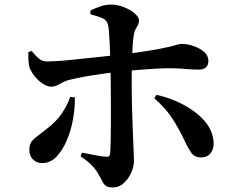

<svg xmlns="http://www.w3.org/2000/svg" viewBox="-20 -785 1040 844"><path d="M477 39Q455 39 445.5 32Q436 25 429.5 11.5Q423 -2 410 -24Q400 -42 380 -61.5Q360 -81 334 -98L341 -114Q373 -108 400 -102.5Q427 -97 446 -96Q454 -95 458.5 -97.5Q463 -100 464 -110Q466 -130 466.5 -164.5Q467 -199 467.5 -240Q468 -281 467.5 -321Q467 -361 467 -393Q467 -415 466.5 -447.5Q466 -480 465 -516.5Q464 -553 462.5 -587Q461 -621 459 -646Q457 -671 454 -679Q448 -698 428.5 -706Q409 -714 378 -722L377 -738Q395 -748 420 -756.5Q445 -765 469 -765Q495 -765 523.5 -754Q552 -743 571.5 -726.5Q591 -710 591 -695Q591 -683 586.5 -675Q582 -667 577 -658.5Q572 -650 569 -636Q565 -614 563 -584Q561 -554 560 -520Q559 -486 559 -453Q559 -420 559 -393Q559 -362 560 -324.5Q561 -287 562.5 -249Q564 -211 565 -176.5Q566 -142 567.5 -116.5Q569 -91 569 -78Q569 -53 556.5 -25.5Q544 2 523.5 20.5Q503 39 477 39ZM165 -68Q141 -68 125 -84Q109 -100 109 -126Q109 -148 117.5 -160.5Q126 -173 143 -185.5Q160 -198 185 -218Q228 -251 251.5 -286Q275 -321 289 -359L309 -357Q310 -312 301 -261.5Q292 -211 273.5 -167.5Q255 -124 228 -96Q201 -68 165 -68ZM205 -404Q189 -404 170.5 -415.5Q152 -427 136 -445.5Q120 -464 111 -485Q106 -499 105 -520.5Q104 -542 105 -556L119 -561Q138 -538 153 -526Q168 -514 190 -515Q206 -515 236.5 -517Q267 -519 304.5 -523Q342 -527 380.5 -531Q419 -535 451 -538.5Q483 -542 503 -544Q595 -555 646 -564Q697 -573 722.5 -579Q748 -585 758.5 -588.5Q769 -592 780 -592Q803 -592 830 -583Q857 -574 876.5 -557.5Q896 -541 896 -518Q896 -498 885 -488.5Q874 -479 853 -479Q824 -479 795 -482Q766 -485 722 -485Q697 -485 661 -483Q625 -481 584.5 -477.5Q544 -474 503 -470Q468 -466 429.5 -460.5Q391 -455 354.5 -448.5Q318 -442 289 -435Q271 -431 257 -423.5Q243 -416 231 -410Q219 -404 205 -404ZM864 -93Q834 -93 819 -116Q804 -139 792 -165Q768 -217 738 -263.5Q708 -310 658 -353L668 -368Q729 -355 785 -325.5Q841 -296 878 -254.5Q915 -213 919 -161Q921 -131 906 -112Q891 -93 864 -93Z"/></svg>

Font: Noto Serif JP ExtraLight
Style: Bold
Weight: 700
Version: Version 2.003-H1;hotconv 1.1.1;makeotfexe 2.6.0